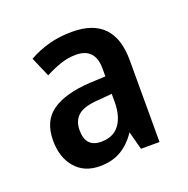

<svg xmlns="http://www.w3.org/2000/svg" viewBox="-75 -793 476 486"><g transform="rotate(-20 163.5 -550.0)"><path d="M166 -722Q279 -722 279 -604V-384H229L216 -433Q198 -406 174 -392Q150 -378 117 -378Q75 -378 51 -406Q27 -434 27 -479Q27 -532 62 -556.5Q97 -581 164 -585L207 -587V-608Q207 -664 155 -664Q134 -664 113.5 -657Q93 -650 72 -639L49 -692Q76 -707 104.5 -714.5Q133 -722 166 -722ZM173 -537Q132 -535 115.5 -521Q99 -507 99 -481Q99 -435 141 -435Q174 -435 190.5 -457.5Q207 -480 207 -518V-540Z"/></g></svg>

Font: Noto Sans Lao UI Cond Med
Style: Regular
Weight: 500
Width: 3
Designer: Monotype Design Team
Foundry: Monotype Imaging Inc.
Version: Version 2.000; ttfautohint (v1.8.4.7-5d5b)